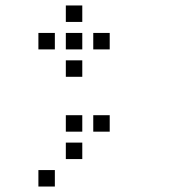

<svg xmlns="http://www.w3.org/2000/svg" viewBox="-20 -600 640 700"><path d="M221 -580Q220 -580 220 -580Q220 -580 220 -579V-521Q220 -520 220 -520Q220 -520 221 -520H279Q280 -520 280 -520Q280 -520 280 -521V-579Q280 -580 280 -580Q280 -580 279 -580ZM121 -480Q120 -480 120 -480Q120 -480 120 -479V-421Q120 -420 120 -420Q120 -420 121 -420H179Q180 -420 180 -420Q180 -420 180 -421V-479Q180 -480 180 -480Q180 -480 179 -480ZM221 -480Q220 -480 220 -480Q220 -480 220 -479V-421Q220 -420 220 -420Q220 -420 221 -420H279Q280 -420 280 -420Q280 -420 280 -421V-479Q280 -480 280 -480Q280 -480 279 -480ZM321 -480Q320 -480 320 -480Q320 -480 320 -479V-421Q320 -420 320 -420Q320 -420 321 -420H379Q380 -420 380 -420Q380 -420 380 -421V-479Q380 -480 380 -480Q380 -480 379 -480ZM221 -380Q220 -380 220 -380Q220 -380 220 -379V-321Q220 -320 220 -320Q220 -320 221 -320H279Q280 -320 280 -320Q280 -320 280 -321V-379Q280 -380 280 -380Q280 -380 279 -380ZM221 -180Q220 -180 220 -180Q220 -180 220 -179V-121Q220 -120 220 -120Q220 -120 221 -120H279Q280 -120 280 -120Q280 -120 280 -121V-179Q280 -180 280 -180Q280 -180 279 -180ZM321 -180Q320 -180 320 -180Q320 -180 320 -179V-121Q320 -120 320 -120Q320 -120 321 -120H379Q380 -120 380 -120Q380 -120 380 -121V-179Q380 -180 380 -180Q380 -180 379 -180ZM221 -80Q220 -80 220 -80Q220 -80 220 -79V-21Q220 -20 220 -20Q220 -20 221 -20H279Q280 -20 280 -20Q280 -20 280 -21V-79Q280 -80 280 -80Q280 -80 279 -80ZM121 20Q120 20 120 20Q120 20 120 21V79Q120 80 120 80Q120 80 121 80H179Q180 80 180 80Q180 80 180 79V21Q180 20 180 20Q180 20 179 20Z"/></svg>

Font: Doto Medium
Style: Regular
Weight: 500
Monospace: yes
Version: Version 1.000